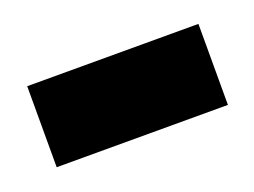

<svg xmlns="http://www.w3.org/2000/svg" viewBox="-36 -345 286 216"><g transform="rotate(-20 107.5 -237.5)"><path d="M5 -189V-286H210V-189Z"/></g></svg>

Font: Jost* Medium
Style: Regular
Weight: 500
Version: Version 3.7